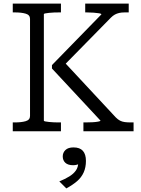

<svg xmlns="http://www.w3.org/2000/svg" viewBox="-20 -730 786 1068"><path d="M51 0V-49H62Q99 -49 123 -56Q147 -63 147 -85V-625Q147 -647 123 -654Q99 -661 62 -661H51V-710H319V-661H310Q296 -661 281 -660.5Q266 -660 253 -658.5Q240 -657 232 -655.5Q224 -654 224 -651V-59Q224 -56 232 -54.5Q240 -53 253 -51.5Q266 -50 281 -49.5Q296 -49 310 -49H319V0ZM444 0V-49H455Q475 -49 494 -50Q513 -51 526 -53.5Q539 -56 539 -59L269 -349V-368L544 -650Q544 -654 532 -656Q520 -658 501.5 -659.5Q483 -661 463 -661H454V-710H696V-661H674Q656 -661 643 -658Q630 -655 619 -649Q608 -643 597 -632L325 -355L327 -396L624 -77Q636 -65 647.5 -59Q659 -53 673.5 -51Q688 -49 708 -49H723V0ZM349 318 310 279Q342 266 365.5 251.5Q389 237 402 218.5Q415 200 415 175L427 177Q420 183 409 186Q398 189 387 189Q358 189 343.5 175.5Q329 162 329 140Q329 119 344 104.5Q359 90 389 90Q424 90 441 109Q458 128 458 165Q458 201 445.5 229Q433 257 408.5 278Q384 299 349 318Z"/></svg>

Font: Roboto Serif 20pt Light
Style: Regular
Weight: 300
Version: Version 1.008